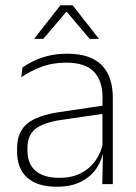

<svg xmlns="http://www.w3.org/2000/svg" viewBox="-20 -701 518 731"><path d="M369.5 0 372 -125 370 -131.5V-290L370.5 -328Q370.5 -394.5 337 -428.5Q303.5 -462.5 232.5 -462.5Q178.5 -462.5 135.2 -445.5Q92 -428.5 61 -407L65.5 -444Q82 -456 106.8 -468.2Q131.5 -480.5 164 -488.5Q196.5 -496.5 237 -496.5Q282 -496.5 314.8 -485Q347.5 -473.5 368.5 -451.8Q389.5 -430 399.5 -399Q409.5 -368 409.5 -328.5V0ZM196 10Q123.5 10 84.2 -24.2Q45 -58.5 45 -124V-136.5Q45 -197.5 83 -229.8Q121 -262 208 -274.5L379.5 -300L381.5 -269L213.5 -244.5Q145 -234.5 114.8 -210Q84.5 -185.5 84.5 -138.5V-128Q84.5 -77 115.5 -50.5Q146.5 -24 206 -24Q254.5 -24 289.2 -42.2Q324 -60.5 345.2 -91.8Q366.5 -123 373 -162L383.5 -131H374.5Q369.5 -94 348.5 -61.8Q327.5 -29.5 289.5 -9.8Q251.5 10 196 10ZM210 -681H256.5L356 -554V-553H321.5L235 -655H231.5L145 -553H110.5V-554Z"/></svg>

Font: Anek Gurmukhi ExtraLight
Style: Regular
Weight: 250
Designer: Sarang Kulkarni (Gurmukhi), Yesha Goshar (Latin)
Foundry: Ek Type
Version: Version 1.003